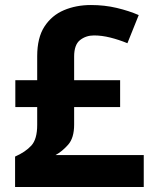

<svg xmlns="http://www.w3.org/2000/svg" viewBox="-20 -744 612 764"><path d="M342 -724Q396 -724 444.5 -712.5Q493 -701 532 -684L487 -572Q453 -586 419 -594.5Q385 -603 354 -603Q322 -603 298.5 -584.5Q275 -566 275 -519V-425H458V-318H275V-248Q275 -195 251 -168Q227 -141 201 -127H552V0H40V-121Q81 -139 104.5 -164.5Q128 -190 128 -247V-318H41V-425H128V-520Q128 -594 157 -638.5Q186 -683 234.5 -703.5Q283 -724 342 -724Z"/></svg>

Font: Noto Sans Bassa Vah
Style: Regular
Weight: 400
Designer: Monotype Design Team
Foundry: Monotype Imaging Inc.
Version: Version 2.002